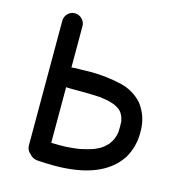

<svg xmlns="http://www.w3.org/2000/svg" viewBox="-106 -793 821 891"><g transform="rotate(15 305.0 -348.0)"><path d="M194 -360V-93L230 -92Q272 -92 293 -95L312 -97Q345 -101 388 -115Q393 -116 396.5 -118Q400 -120 403 -121Q422 -129 433 -138L437 -141Q459 -160 461 -167Q468 -176 473 -187V-188Q479 -201 481 -215L482 -218Q483 -226 483 -249Q483 -266 482.5 -268.5Q482 -271 482 -275Q476 -298 475 -298L468 -311Q463 -319 453 -327L451 -328Q441 -335 430 -340Q429 -340 428.5 -340.5Q428 -341 415.5 -345Q403 -349 389.5 -351.5Q376 -354 374 -354Q361 -357 345 -357Q307 -359 268 -359H242Q200 -359 194 -360ZM145 -702Q165 -702 179.5 -687.5Q194 -673 194 -653V-455Q206 -457 244 -457Q264 -458 285 -458Q363 -458 438 -440Q497 -425 538 -380Q581 -324 581 -252V-242Q581 -178 549 -122Q467 6 234 6Q194 6 154 3Q130 1 116 -16Q97 -31 97 -55V-653Q97 -673 111 -687.5Q125 -702 145 -702Z"/></g></svg>

Font: Bad Comic
Style: Regular
Weight: 400
Designer: GGBotNet
Foundry: f0n7
Version: 0.9